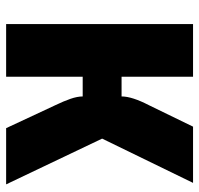

<svg xmlns="http://www.w3.org/2000/svg" viewBox="-32 -634 665 642"><g transform="rotate(90 301.0 -312.5)"><path d="M408 0 331 -165Q318 -192 310 -215Q302 -238 302 -256H220V-386H302Q302 -404 309.5 -427Q317 -450 331 -477L403 -625H591L443 -321L596 0ZM60 0V-625H236V0Z"/></g></svg>

Font: Changa ExtraLight
Style: Bold
Weight: 700
Version: Version 3.002; ttfautohint (v1.8.2)